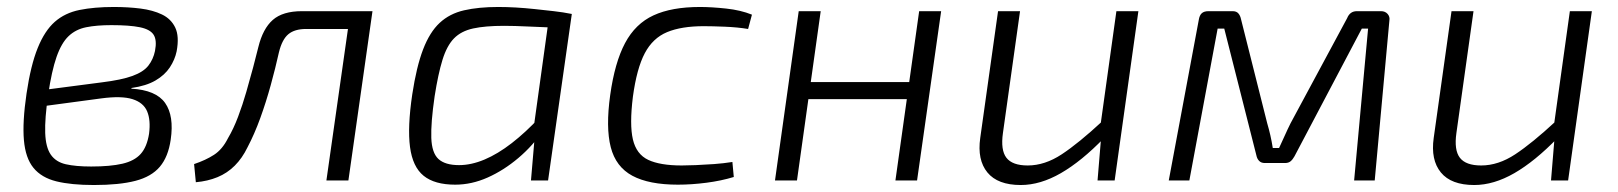

<svg xmlns="http://www.w3.org/2000/svg" viewBox="-20 -517 4636 550"><path d="M306 -497Q347 -497 382.5 -492.5Q418 -488 444 -475.5Q470 -463 482 -438Q494 -413 486 -370Q481 -346 466.5 -324Q452 -302 425.5 -286.5Q399 -271 357 -265L356 -263Q427 -259 453 -222Q479 -185 469 -117Q462 -68 438 -39.5Q414 -11 368 1Q322 13 249 13Q184 13 141.5 2.5Q99 -8 76 -36Q53 -64 48.5 -115.5Q44 -167 56 -249Q68 -330 88 -379.5Q108 -429 137 -454.5Q166 -480 208 -488.5Q250 -497 306 -497ZM299 -445Q257 -445 227 -439Q197 -433 176.5 -413.5Q156 -394 142 -354Q128 -314 118 -246Q108 -177 109.5 -136Q111 -95 125.5 -74Q140 -53 168.5 -46.5Q197 -40 241 -40Q296 -40 330.5 -48Q365 -56 383 -76Q401 -96 407 -134Q412 -173 401.5 -198Q391 -223 359.5 -233Q328 -243 269 -235L105 -213L110 -260L271 -281Q328 -288 359.5 -299.5Q391 -311 405 -329Q419 -347 424 -371Q430 -402 420 -417.5Q410 -433 380.5 -439Q351 -445 299 -445Z M1034 -485 1027 -434H857Q824 -434 806 -419Q788 -404 779 -367Q769 -322 755.5 -273Q742 -224 725.5 -178.5Q709 -133 689 -95Q674 -64 652.5 -42.5Q631 -21 603 -9.5Q575 2 541 5L536 -47Q569 -58 593 -73.5Q617 -89 633 -121Q649 -148 662 -182.5Q675 -217 685.5 -253.5Q696 -290 705 -323.5Q714 -357 720 -382Q733 -435 761.5 -460Q790 -485 845 -485ZM1047 -485 978 0H915L984 -485Z M1407 -497Q1432 -497 1458 -495.5Q1484 -494 1512 -491Q1540 -488 1566.5 -485Q1593 -482 1618 -477L1590 -437Q1536 -439 1494.5 -441Q1453 -443 1424 -443Q1370 -443 1335.5 -435.5Q1301 -428 1280.5 -407Q1260 -386 1247.5 -345.5Q1235 -305 1225 -241Q1214 -165 1215.5 -122Q1217 -79 1236 -61.5Q1255 -44 1295 -44Q1330 -44 1368 -60Q1406 -76 1446 -107Q1486 -138 1527 -182L1538 -146Q1507 -100 1465 -64.5Q1423 -29 1377 -8.5Q1331 12 1284 12Q1225 12 1193.5 -13.5Q1162 -39 1154.5 -96Q1147 -153 1161 -247Q1173 -326 1192 -375.5Q1211 -425 1239.5 -451.5Q1268 -478 1309.5 -487.5Q1351 -497 1407 -497ZM1554 -477H1618L1550 0H1501L1511 -117L1505 -124Z M1985 -497Q2018 -497 2060 -492.5Q2102 -488 2134 -475L2123 -434Q2093 -439 2056.5 -440.5Q2020 -442 1996 -442Q1932 -442 1891 -425Q1850 -408 1827 -364.5Q1804 -321 1793 -240Q1783 -160 1793 -117.5Q1803 -75 1837 -59Q1871 -43 1933 -43Q1948 -43 1973 -44Q1998 -45 2025.5 -47Q2053 -49 2078 -53L2082 -10Q2046 1 2003.5 6.5Q1961 12 1922 12Q1839 12 1791.5 -13.5Q1744 -39 1729.5 -95.5Q1715 -152 1728 -245Q1741 -338 1770.5 -393.5Q1800 -449 1852 -473Q1904 -497 1985 -497Z M2331 -485 2263 0H2200L2268 -485ZM2594 -282 2587 -233H2290L2297 -282ZM2676 -485 2607 0H2545L2613 -485Z M2902 -485 2853 -136Q2846 -87 2863 -65Q2880 -43 2924 -43Q2973 -43 3021.5 -75Q3070 -107 3138 -170L3143 -122Q3078 -55 3019 -21Q2960 13 2904 13Q2838 13 2808.5 -23Q2779 -59 2788 -122L2839 -485ZM3241 -485 3173 0H3124L3135 -133L3131 -148L3178 -485Z M3936 -485Q3948 -485 3955 -477Q3962 -469 3960 -458L3918 0H3859L3899 -435H3881L3688 -69Q3683 -60 3677 -55Q3671 -50 3661 -50H3603Q3593 -50 3587 -56Q3581 -62 3579 -72L3487 -435H3468L3387 0H3328L3414 -460Q3416 -473 3422.5 -479Q3429 -485 3442 -485H3511Q3522 -485 3527.5 -478.5Q3533 -472 3535 -462L3610 -164Q3615 -147 3619 -129.5Q3623 -112 3626 -93H3644Q3653 -112 3660.5 -129Q3668 -146 3677 -164L3839 -465Q3847 -485 3867 -485Z M4201 -485 4152 -136Q4145 -87 4162 -65Q4179 -43 4223 -43Q4272 -43 4320.5 -75Q4369 -107 4437 -170L4442 -122Q4377 -55 4318 -21Q4259 13 4203 13Q4137 13 4107.5 -23Q4078 -59 4087 -122L4138 -485ZM4540 -485 4472 0H4423L4434 -133L4430 -148L4477 -485Z"/></svg>

Font: Exo 2 Light
Style: Italic
Weight: 300
Italic angle: -8°
Designer: Natanael Gama
Foundry: Natanael Gama
Version: Version 2.010